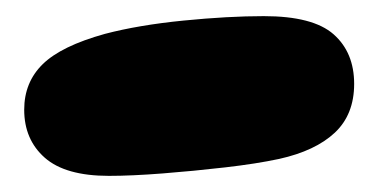

<svg xmlns="http://www.w3.org/2000/svg" viewBox="-20 -461 469 238"><path d="M115 -243Q61 -243 35.5 -265.5Q10 -288 10 -325Q10 -359 33 -381.5Q56 -404 110 -419Q152 -430 207.5 -435.5Q263 -441 307 -441Q368 -441 393.5 -418.5Q419 -396 419 -357Q419 -319 395 -296.5Q371 -274 326 -264Q298 -258 259 -253.5Q220 -249 181.5 -246Q143 -243 115 -243Z"/></svg>

Font: DynaPuff SemiBold
Style: Regular
Weight: 600
Designer: Toshi Omagari, Jennifer Daniel
Foundry: Google Fonts
Version: Version 2.000